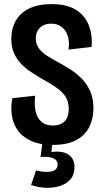

<svg xmlns="http://www.w3.org/2000/svg" viewBox="-20 -691 506 933"><path d="M237 13Q171 13 128.5 -7.5Q86 -28 64 -61Q42 -94 37 -134Q32 -174 40 -214L151 -226Q146 -186 152.5 -153Q159 -120 180 -100.5Q201 -81 238 -81Q257 -81 274.5 -88Q292 -95 303 -113Q314 -131 314 -162Q314 -197 299 -220.5Q284 -244 256.5 -263.5Q229 -283 191 -304Q161 -321 133 -339.5Q105 -358 83 -380.5Q61 -403 48 -433Q35 -463 35 -502Q35 -552 56.5 -590Q78 -628 121.5 -649.5Q165 -671 230 -671Q304 -671 348 -644Q392 -617 411 -569.5Q430 -522 425 -463L313 -450Q317 -478 313 -501Q309 -524 297.5 -541Q286 -558 268.5 -567Q251 -576 229 -576Q205 -576 188.5 -567Q172 -558 163 -542Q154 -526 154 -505Q154 -475 170.5 -454Q187 -433 211.5 -418Q236 -403 262 -389Q292 -373 323 -353Q354 -333 379 -307Q404 -281 419 -246Q434 -211 434 -164Q434 -117 415 -76.5Q396 -36 353 -11.5Q310 13 237 13ZM131 208 155 137Q168 141 185.5 143Q203 145 220.5 143.5Q238 142 249 133.5Q260 125 260 109Q260 99 255.5 91.5Q251 84 241 79Q231 74 215 72Q199 70 177 72L188 -12H235L230 48Q261 43 286.5 49Q312 55 327 73Q342 91 342 121Q342 158 322 180.5Q302 203 270.5 213Q239 223 202 221.5Q165 220 131 208Z"/></svg>

Font: Bricolage Grotesque Condensed SemiBold
Style: Regular
Weight: 600
Width: 3
Designer: Mathieu Triay
Foundry: Atelier Triay
Version: Version 1.000;gftools[0.9.30]